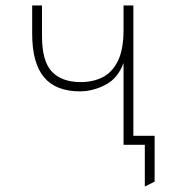

<svg xmlns="http://www.w3.org/2000/svg" viewBox="-20 -531 637 704"><path d="M511 153V0H447V-33H547V135ZM433 0V-300Q412 -243 365.8 -219.5Q319.5 -196 273 -196Q229 -196 196 -209Q163 -222 141.2 -248Q119.5 -274 108.8 -313.8Q98 -353.5 98 -407V-511H134V-399Q134 -306 170.5 -268Q207 -230 276 -230Q321.5 -230 357 -248.2Q392.5 -266.5 412.8 -308.5Q433 -350.5 433 -422V-511H469V0Z"/></svg>

Font: Overpass Thin
Style: Regular
Weight: 250
Designer: Delve Withrington, Dave Bailey, Thomas Jockin
Foundry: Delve Fonts LLC
Version: Version 4.000